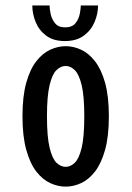

<svg xmlns="http://www.w3.org/2000/svg" viewBox="-20 -684 490 715"><path d="M224.6 11Q196 11 167.3 -2Q138.6 -15.1 115.3 -45.1Q92 -75.1 77.9 -125.8Q63.7 -176.4 63.7 -251Q63.7 -325.6 77.8 -375.9Q91.8 -426.1 115.2 -456Q138.6 -485.9 167.2 -499Q195.8 -512 224.6 -512Q253.4 -512 281.9 -499Q310.3 -485.9 333.7 -456Q357.1 -426.1 371.3 -375.9Q385.4 -325.6 385.4 -251Q385.4 -176.4 371.3 -125.8Q357.1 -75.1 333.7 -45.1Q310.3 -15.1 281.9 -2Q253.4 11 224.6 11ZM224.6 -62.7Q242.4 -62.7 258.2 -77.6Q274.1 -92.6 284 -133.2Q293.9 -173.8 293.9 -251Q293.9 -326.9 284 -367.4Q274.1 -407.9 258.2 -423.1Q242.4 -438.3 224.6 -438.3Q206.3 -438.3 190.5 -423.1Q174.6 -407.9 164.8 -367.4Q154.9 -326.9 154.9 -251Q154.9 -173.8 164.9 -133.2Q174.9 -92.6 190.7 -77.6Q206.5 -62.7 224.6 -62.7ZM345.1 -663.7Q345.1 -632.7 332.2 -602.1Q319.4 -571.4 292.1 -551.3Q264.9 -531.1 221.7 -531.1Q178.5 -531.1 151.8 -551.3Q125.1 -571.4 112.7 -602.1Q100.3 -632.7 100.3 -663.7H164.6Q164.6 -652.5 168.4 -633Q172.3 -613.6 184.6 -597.9Q197 -582.1 222.7 -582.1Q248.9 -582.1 261.3 -597.9Q273.6 -613.6 277.2 -633Q280.9 -652.5 280.9 -663.7Z"/></svg>

Font: League Mono Thin Condensed
Style: Regular
Weight: 100
Width: 1
Designer: Tyler Finck
Foundry: The League of Moveable Type / Tyler Finck
Version: Version 2.300;RELEASE